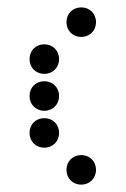

<svg xmlns="http://www.w3.org/2000/svg" viewBox="-20 -510 340 520"><path d="M200 -410C223 -410 240 -427 240 -450C240 -473 223 -490 200 -490C177 -490 160 -473 160 -450C160 -427 177 -410 200 -410ZM100 -310C123 -310 140 -327 140 -350C140 -373 123 -390 100 -390C77 -390 60 -373 60 -350C60 -327 77 -310 100 -310ZM100 -210C123 -210 140 -227 140 -250C140 -273 123 -290 100 -290C77 -290 60 -273 60 -250C60 -227 77 -210 100 -210ZM100 -110C123 -110 140 -127 140 -150C140 -173 123 -190 100 -190C77 -190 60 -173 60 -150C60 -127 77 -110 100 -110ZM200 -10C223 -10 240 -27 240 -50C240 -73 223 -90 200 -90C177 -90 160 -73 160 -50C160 -27 177 -10 200 -10Z"/></svg>

Font: TINY 5x3 80
Style: Regular
Weight: 200
Designer: Jack Halten Fahnestock
Foundry: Velvetyne Type Foundry
Version: Version 1.002;hotconv 1.0.109;makeotfexe 2.5.65596